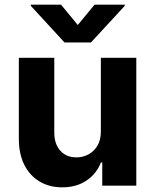

<svg xmlns="http://www.w3.org/2000/svg" viewBox="-20 -792 662 819"><path d="M410.2 -232.2V-545.5H561.4V0H416.2V-99.1H410.5Q392 -51.1 349.3 -22Q306.5 7.1 245 7.1Q190.3 7.1 148.8 -17.8Q107.2 -42.6 84 -88.4Q60.7 -134.2 60.4 -198.2V-545.5H211.6V-225.1Q212 -176.8 237.6 -148.8Q263.1 -120.7 306.1 -120.7Q333.5 -120.7 357.2 -133.3Q381 -146 395.8 -170.8Q410.5 -195.7 410.2 -232.2ZM240.4 -772 311.8 -685.4 383.2 -772H512.1V-767L367.9 -610.8H255.3L111.5 -767V-772Z"/></svg>

Font: InterMG
Style: Bold
Weight: 700
Designer: Rasmus Andersson
Foundry: rsms
Version: Version 3.019;December 26, 2023;FontCreator 15.0.0.2955 64-b